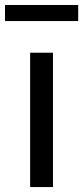

<svg xmlns="http://www.w3.org/2000/svg" viewBox="-30 -756 336 776"><path d="M91.8 0V-543H184.1V0ZM-9.8 -670.9V-735.8H286.1V-670.9Z"/></svg>

Font: Source Han Sans CN
Style: Regular
Weight: 400
Designer: Ryoko NISHIZUKA  (kana, bopomofo & ideographs); Paul D. Hunt (Latin, Greek & Cyrillic); Sandoll Communications , Soo-you
Foundry: Adobe
Version: Version 2.004;hotconv 1.0.118;makeotfexe 2.5.65603